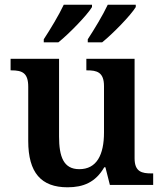

<svg xmlns="http://www.w3.org/2000/svg" viewBox="-20 -786 695 816"><path d="M353 -619V-606H414C459 -642 536 -721 557 -756V-766H438C417 -721 381 -662 353 -619ZM166 -619V-606H228C273 -642 350 -721 371 -756V-766H251C230 -721 194 -662 166 -619ZM267 10C334 10 386 -11 423 -75H428L447 0H631V-49H624C584 -49 552 -55 552 -113V-536H347V-487H350C391 -487 422 -480 422 -420V-223C422 -128 391 -67 317 -67C250 -67 231 -120 231 -206V-536H25V-487H28C75 -487 100 -476 100 -417V-187C100 -52 155 10 267 10Z"/></svg>

Font: Noto Serif Gurmukhi SemiBold
Style: Regular
Weight: 600
Designer: Vaibhav Singh and the Monotype Design Team
Foundry: Monotype Imaging Inc.
Version: Version 2.004